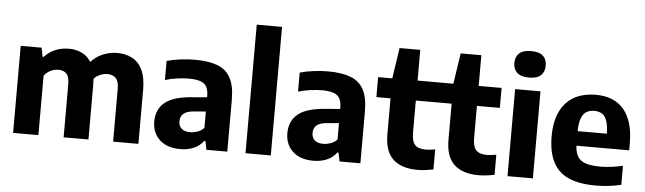

<svg xmlns="http://www.w3.org/2000/svg" viewBox="-50 -1000 4040 1202"><g transform="rotate(5 1970.0 -399.0)"><path d="M59.5 0V-547H191L201.5 -491H209Q238 -523 276.8 -539.2Q315.5 -555.5 362.5 -555.5Q411 -555.5 449.8 -534.8Q488.5 -514 510.8 -467.8Q533 -421.5 533 -345.5V0H377V-332Q377 -381 358.8 -399.8Q340.5 -418.5 308.5 -418.5Q292.5 -418.5 275.8 -413.5Q259 -408.5 244.2 -398.5Q229.5 -388.5 218.5 -373V0ZM688 0V-332Q688 -381 668 -399.8Q648 -418.5 616.5 -418.5Q599 -418.5 581.8 -413.2Q564.5 -408 549 -397Q533.5 -386 522 -368.5L490.5 -472Q527 -516.5 573 -536Q619 -555.5 665.5 -555.5Q718 -555.5 759 -534.5Q800 -513.5 823.5 -466Q847 -418.5 847 -340.5V0Z M1111 10Q1027 10 980.2 -33.8Q933.5 -77.5 933.5 -148Q933.5 -225.5 987.2 -269Q1041 -312.5 1161 -320.5L1276 -330L1293 -242L1177 -232.5Q1131 -229 1110.8 -211.5Q1090.5 -194 1090.5 -163.5Q1090.5 -133.5 1109 -117.2Q1127.5 -101 1163 -101Q1185 -101 1208 -108.8Q1231 -116.5 1250 -135.5V-335.5Q1250 -373 1237.8 -394.5Q1225.5 -416 1198.2 -425.2Q1171 -434.5 1125.5 -434.5Q1094 -434.5 1054 -429.2Q1014 -424 977.5 -412.5V-532.5Q1017.5 -544 1065.2 -549.8Q1113 -555.5 1154 -555.5Q1241 -555.5 1296.8 -534Q1352.5 -512.5 1379 -462.2Q1405.5 -412 1405.5 -325.5V0H1274.5L1263.5 -54.5H1256Q1231.5 -21 1193.5 -5.5Q1155.5 10 1111 10Z M1520 0V-808H1679V0Z M1947.5 10Q1863.5 10 1816.8 -33.8Q1770 -77.5 1770 -148Q1770 -225.5 1823.8 -269Q1877.5 -312.5 1997.5 -320.5L2112.5 -330L2129.5 -242L2013.5 -232.5Q1967.5 -229 1947.2 -211.5Q1927 -194 1927 -163.5Q1927 -133.5 1945.5 -117.2Q1964 -101 1999.5 -101Q2021.5 -101 2044.5 -108.8Q2067.5 -116.5 2086.5 -135.5V-335.5Q2086.5 -373 2074.2 -394.5Q2062 -416 2034.8 -425.2Q2007.5 -434.5 1962 -434.5Q1930.5 -434.5 1890.5 -429.2Q1850.5 -424 1814 -412.5V-532.5Q1854 -544 1901.8 -549.8Q1949.5 -555.5 1990.5 -555.5Q2077.5 -555.5 2133.2 -534Q2189 -512.5 2215.5 -462.2Q2242 -412 2242 -325.5V0H2111L2100 -54.5H2092.5Q2068 -21 2030 -5.5Q1992 10 1947.5 10Z M2600 10Q2501 10 2447.8 -39.2Q2394.5 -88.5 2394.5 -195.5V-547L2423.5 -740H2553.5V-220.5Q2553.5 -164 2574.8 -142.5Q2596 -121 2643.5 -121Q2656.5 -121 2670.2 -122.8Q2684 -124.5 2701 -127.5V-1.5Q2679.5 3 2652.8 6.5Q2626 10 2600 10ZM2305.5 -421.5V-547H2697.5V-421.5Z M2984 10Q2885 10 2831.8 -39.2Q2778.5 -88.5 2778.5 -195.5V-547L2807.5 -740H2937.5V-220.5Q2937.5 -164 2958.8 -142.5Q2980 -121 3027.5 -121Q3040.5 -121 3054.2 -122.8Q3068 -124.5 3085 -127.5V-1.5Q3063.5 3 3036.8 6.5Q3010 10 2984 10ZM2689.5 -421.5V-547H3081.5V-421.5Z M3166.5 0V-547H3326V0ZM3246 -626.5Q3196 -626.5 3171.8 -648.5Q3147.5 -670.5 3147.5 -709.5Q3147.5 -749.5 3171.8 -771.2Q3196 -793 3246 -793Q3296.5 -793 3320.5 -771.2Q3344.5 -749.5 3344.5 -709.5Q3344.5 -670.5 3320.5 -648.5Q3296.5 -626.5 3246 -626.5Z M3720.5 10.5Q3617.5 10.5 3551 -19Q3484.5 -48.5 3452.2 -111.5Q3420 -174.5 3420 -274Q3420 -364.5 3449.8 -427.5Q3479.5 -490.5 3536.2 -523Q3593 -555.5 3674 -555.5Q3751.5 -555.5 3804.5 -522.8Q3857.5 -490 3884.5 -426Q3911.5 -362 3911.5 -269V-227.5H3511V-319H3788.5L3763 -309.5Q3763 -363.5 3753 -395.5Q3743 -427.5 3722.8 -441Q3702.5 -454.5 3672.5 -454.5Q3642 -454.5 3621.2 -441Q3600.5 -427.5 3589.8 -395.8Q3579 -364 3579 -310V-246Q3579 -195.5 3593.8 -165.8Q3608.5 -136 3644.2 -123Q3680 -110 3743 -110Q3775 -110 3810.2 -114.8Q3845.5 -119.5 3881 -127.5V-8Q3837.5 2 3798.2 6.2Q3759 10.5 3720.5 10.5Z"/></g></svg>

Font: Encode Sans Condensed Thin
Style: Bold
Weight: 700
Version: Version 3.002